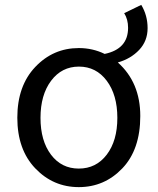

<svg xmlns="http://www.w3.org/2000/svg" viewBox="-20 -754 646 787"><path d="M303 -557Q360 -557 409 -533Q505 -553 505 -640Q505 -675 489 -700L559 -734Q585 -691 585 -638.5Q585 -586 550.5 -549.5Q516 -513 463 -498Q555 -416 555 -278.5Q555 -141 481.5 -64Q408 13 303 13Q198 13 124.5 -64Q51 -141 51 -271.5Q51 -402 124.5 -479.5Q198 -557 303 -557ZM189 -120Q232 -63 303 -63Q374 -63 417.5 -120Q461 -177 461 -271Q461 -365 417.5 -423Q374 -481 303.5 -481Q233 -481 189.5 -423Q146 -365 146 -271Q146 -177 189 -120Z"/></svg>

Font: Swei Fan Sans CJK TC
Style: Regular
Weight: 400
Version: Version 2.130